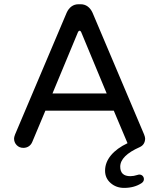

<svg xmlns="http://www.w3.org/2000/svg" viewBox="-20 -708 769 927"><path d="M487.3 116.2Q487.3 76.2 515.6 42Q543.9 7.8 595.7 -16.6L529.3 -173.8H199.2L135.7 -22.5Q129.9 -8.8 118.7 -1.5Q107.4 5.9 92.8 5.9Q73.2 5.9 60.5 -7.3Q47.9 -20.5 47.9 -39.1Q47.9 -45.9 52.7 -58.6L301.8 -646.5Q310.5 -666 325.2 -676.8Q339.8 -687.5 359.4 -687.5H369.1Q388.7 -687.5 403.3 -676.8Q418 -666 426.8 -646.5L675.8 -58.6Q680.7 -45.9 680.7 -39.1Q680.7 -25.4 674.3 -14.6Q668 -3.9 655.3 2Q560.5 43.9 560.5 96.7Q560.5 142.6 609.4 142.6Q625 142.6 643.6 136.7L646.5 135.7L652.3 134.8Q662.1 134.8 668.5 141.1Q674.8 147.5 674.8 157.2Q674.8 168 664.1 175.8Q628.9 199.2 579.1 199.2Q541 199.2 514.2 175.8Q487.3 152.3 487.3 116.2ZM495.1 -256.8 372.1 -552.7Q369.1 -559.6 364.3 -559.6Q359.4 -559.6 356.4 -552.7L233.4 -256.8Z"/></svg>

Font: jf-openhuninn-2.1
Style: Regular
Weight: 400
Designer: [Kosugi Maru]
Designed by MOTOYA      

[Varela Round]
Joe Prince (Latin component); Avraham Cornfeld (Hebrew component)
Foundry: justfont Co., Ltd.
Version: 2.1